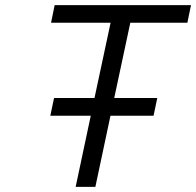

<svg xmlns="http://www.w3.org/2000/svg" viewBox="-20 -731 767 751"><path d="M193.8 -710.9H727.1L712.9 -642.1H489.7L426.8 -347.7H595.2L580.6 -278.3H412.1L353 0H275.9L335 -278.3H176.8L191.4 -347.7H349.6L412.6 -642.1H179.7Z"/></svg>

Font: Tuffy
Style: Italic
Weight: 400
Italic angle: -12°
Designer: Thatcher Ulrich, Karoly Barta and Michael Everson
Version: Version 001.271